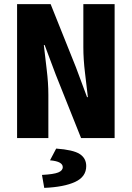

<svg xmlns="http://www.w3.org/2000/svg" viewBox="-20 -671 640 933"><path d="M63 0V-651H226L349 -344L403 -199H407Q401 -252 393 -317.5Q385 -383 385 -442V-651H537V0H374L251 -308L197 -452H193Q199 -397 207 -332.5Q215 -268 215 -210V0ZM195 242 184 179Q241 176 263 167Q285 158 285 141Q285 128 270.5 119.5Q256 111 223 108L253 51Q336 57 367.5 77.5Q399 98 399 136Q399 188 345 213Q291 238 195 242Z"/></svg>

Font: Source Code Pro ExtraBold
Style: Regular
Weight: 800
Monospace: yes
Designer: Paul D. Hunt, Teo Tuominen
Foundry: Adobe Systems Incorporated
Version: Version 1.018;hotconv 1.0.116;makeotfexe 2.5.65601